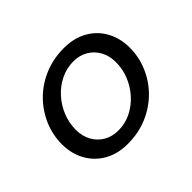

<svg xmlns="http://www.w3.org/2000/svg" viewBox="-113 -653 841 841"><g transform="rotate(-45 307.0 -232.5)"><path d="M356 -480.3Q419.3 -480.3 465.5 -453.9Q511.8 -427.5 536.8 -381.3Q561.9 -335.2 561.9 -277Q561.9 -220 539.6 -167.4Q517.4 -114.8 476.7 -73.6Q435.9 -32.5 380.2 -8.7Q324.4 15 258 15Q195 15 149 -11.4Q102.9 -37.8 77.5 -83.9Q52.1 -130.1 52.1 -188.2Q52.1 -245.3 74.4 -297.8Q96.6 -350.4 137.3 -391.6Q178.1 -432.8 233.8 -456.5Q289.6 -480.3 356 -480.3ZM269.5 -55.7Q311.5 -55.7 348.4 -73.6Q385.3 -91.6 413.7 -122.8Q442 -154 458 -193.1Q474 -232.3 474 -275.6Q474 -315 457.3 -345.1Q440.7 -375.2 411.6 -392.4Q382.5 -409.6 344.5 -409.6Q302.5 -409.6 265.6 -391.6Q228.7 -373.7 200.3 -342.5Q172 -311.3 156 -272.1Q140 -233 140 -189.6Q140 -150.3 156.7 -120.2Q173.3 -90 202.8 -72.8Q232.2 -55.7 269.5 -55.7Z"/></g></svg>

Font: Intel One Mono Light
Style: Italic
Weight: 300
Italic angle: -16°
Monospace: yes
Designer: Fred Shallcrass
Foundry: Frere-Jones Type LLC
Version: Version 1.004